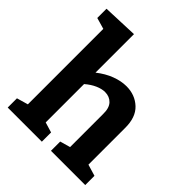

<svg xmlns="http://www.w3.org/2000/svg" viewBox="-210 -918 1058 1058"><g transform="rotate(45 319.0 -389.0)"><path d="M20 0V-72L86 -91V-679L20 -698V-770L226 -778V-478Q269 -512 314 -529Q359 -546 400 -546Q467 -546 512.5 -503.5Q558 -461 557 -376V-92L624 -72V0H357V-72L417 -89V-346Q418 -394 396 -417Q374 -440 339 -440Q314 -440 284.5 -427Q255 -414 226 -389V-90L286 -72V0Z"/></g></svg>

Font: Bitter
Style: Bold
Weight: 700
Designer: Sol Matas, and Bitter project Authors
Foundry: Sol Matas
Version: Version 2.001